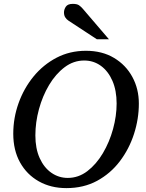

<svg xmlns="http://www.w3.org/2000/svg" viewBox="-20 -947 750 983"><path d="M690.9 -417Q690.9 -337.9 666 -261Q641.1 -184.1 593.5 -121.3Q545.9 -58.6 477.1 -21.2Q408.2 16.1 319.8 16.1Q240.2 16.1 178.7 -18.6Q117.2 -53.2 82.5 -115.7Q47.9 -178.2 47.9 -262.2Q47.9 -342.8 75 -418.7Q102.1 -494.6 151.6 -555.2Q201.2 -615.7 269.3 -651.4Q337.4 -687 419.9 -687Q502.9 -687 563.7 -650.6Q624.5 -614.3 657.7 -553Q690.9 -491.7 690.9 -417ZM577.1 -417Q577.1 -483.4 555.7 -533Q534.2 -582.5 496.6 -609.9Q459 -637.2 411.1 -637.2Q356.4 -637.2 310.8 -602.8Q265.1 -568.4 231.4 -512Q197.8 -455.6 179.4 -387.9Q161.1 -320.3 161.1 -253.9Q161.1 -186.5 183.1 -137.7Q205.1 -88.9 242.9 -62.5Q280.8 -36.1 327.1 -36.1Q381.8 -36.1 427.5 -71Q473.1 -106 506.8 -162.8Q540.5 -219.7 558.8 -286.6Q577.1 -353.5 577.1 -417ZM537.6 -746.1H475.6L330.6 -841.3Q320.3 -848.1 314 -858.2Q307.6 -868.2 307.6 -883.3Q307.6 -898.4 317.1 -912.8Q326.7 -927.2 352.5 -927.2Q374 -927.2 384.3 -920.2Q394.5 -913.1 403.8 -902.3Z"/></svg>

Font: Charis
Style: Italic
Weight: 400
Italic angle: -11°
Designer: Walt Agee, Miriam Martin, Annie Olsen, Victor Gaultney, Lorna Priest, Alan Ward, Bob Hallissy, Martin Hosken, Sharon Cor
Foundry: SIL Global
Version: Version 7.000